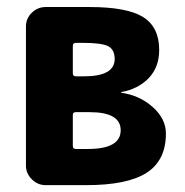

<svg xmlns="http://www.w3.org/2000/svg" viewBox="-20 -540 540 560"><path d="M236.3 -105.5Q332 -105.5 332 -160.2Q332 -212.9 241.2 -212.9H201.2Q192.4 -212.9 192.4 -205.1V-114.3Q192.4 -105.5 201.2 -105.5ZM192.4 -406.2V-326.2Q192.4 -317.4 201.2 -317.4H225.6Q313.5 -317.4 314.5 -367.2Q314.5 -395.5 295.4 -405.3Q276.4 -415 220.7 -415H201.2Q192.4 -415 192.4 -406.2ZM334 -269.5Q387.7 -261.7 425.8 -227.5Q463.9 -193.4 463.9 -150.4Q463.9 -72.3 407.7 -36.1Q351.6 0 231.4 0H192.4H113.3Q89.8 0 72.8 -17.1Q55.7 -34.2 55.7 -56.6V-462.9Q55.7 -486.3 72.8 -502.9Q89.8 -519.5 113.3 -519.5H241.2Q350.6 -519.5 397.5 -490.2Q444.3 -460.9 444.3 -394.5Q444.3 -343.8 413.6 -312Q382.8 -280.3 334 -271.5Q333 -271.5 333 -269.5Z"/></svg>

Font: Rounded Mgen+ 2m bold
Style: Bold
Weight: 700
Designer: [Source Han Sans]
Ryoko NISHIZUKA  (kana & ideographs); Paul D. Hunt (Latin, Greek & Cyrillic); Wenlong ZHANG  (bopomofo
Version: Version 1.059.20150602